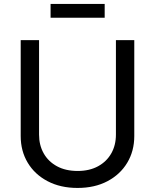

<svg xmlns="http://www.w3.org/2000/svg" viewBox="-20 -928 775 960"><path d="M367.7 11.7Q282.2 11.7 218 -22Q153.8 -55.7 118.7 -114.3Q83.5 -172.9 83.5 -247.6V-727.5H175.3V-254.9Q175.3 -202.1 198.5 -161.1Q221.7 -120.1 264.9 -96.7Q308.1 -73.2 368.2 -73.2Q427.7 -73.2 470.7 -96.9Q513.7 -120.6 536.6 -161.4Q559.6 -202.1 559.6 -254.9V-727.5H651.4V-247.6Q651.4 -172.9 616.2 -114.3Q581.1 -55.7 517.3 -22Q453.6 11.7 367.7 11.7ZM503.4 -908.2V-839.4H232.9V-908.2Z"/></svg>

Font: Inter 18pt
Style: Regular
Weight: 400
Designer: Rasmus Andersson
Foundry: rsms
Version: Version 4.001;git-66647c0bb